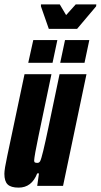

<svg xmlns="http://www.w3.org/2000/svg" viewBox="-23 -849 460 877"><path d="M-3 -55Q-3 -76 10 -136L89 -510H212L153 -228Q134 -137 133 -116Q133 -109 136.5 -107Q140 -105 148 -105Q156 -105 160.5 -113Q165 -121 174.5 -160Q184 -199 198 -266L249 -510H372L265 0H147L155 -57H147Q122 8 62 8Q27 8 12 -6.5Q-3 -21 -3 -55ZM106 -562 129 -666H239L217 -562ZM252 -562 274 -666H385L363 -562ZM200 -717 164 -820V-829H250L279 -780L323 -829H417L416 -820L329 -717Z"/></svg>

Font: Saira Ultra Condensed Black
Style: Italic
Weight: 900
Width: 1
Italic angle: -12°
Designer: Hector Gatti with collaboration of the Omnibus-Type team
Foundry: Omnibus-Type
Version: Version 1.001; ttfautohint (v1.8)